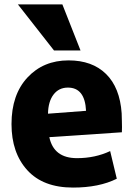

<svg xmlns="http://www.w3.org/2000/svg" viewBox="-20 -826 613 868"><path d="M531 -228 203 -206Q223 -111 328 -111Q410 -111 478 -143L508 -18Q428 22 310 22Q175 22 103.5 -56.5Q32 -135 32 -265Q32 -398 104 -475.5Q176 -553 290 -553Q397 -553 459.5 -491.5Q522 -430 530 -314Q530 -308 531 -278.5Q532 -249 531 -228ZM369 -325Q364 -430 287 -430Q246 -430 222 -398.5Q198 -367 197 -312ZM344 -598H224L61 -806H262Z"/></svg>

Font: Repo
Style: ExtraBold
Weight: 800
Designer: Stefan Peev
Foundry: Context Ltd
Version: Version 001.000